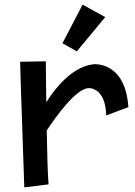

<svg xmlns="http://www.w3.org/2000/svg" viewBox="-20 -774 585 830"><path d="M535 -311C521 -514 382 -496 382 -496C290 -484 218 -392 180 -332C180 -332 179 -430 178 -509L67 -507C67 -507 69 -412 85 36L190 23C186 -18 184 -112 182 -210C225 -275 306 -386 360 -393C360 -393 436 -402 439 -275ZM337 -754 250 -587 312 -552 435 -700Z"/></svg>

Font: McLaren
Style: Regular
Weight: 400
Designer: Astigmatic (AOETI)
Foundry: Astigmatic (AOETI)
Version: Version 1.000